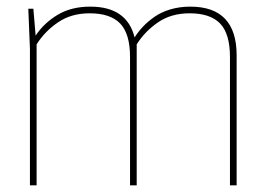

<svg xmlns="http://www.w3.org/2000/svg" viewBox="-20 -556 790 576"><path d="M689.9 0H669.9V-384.8Q669.9 -454.6 640.4 -485.4Q610.8 -516.1 548.8 -516.1Q493.7 -516.1 454.1 -489Q414.6 -461.9 390.1 -422.9V0H370.1V-384.8Q370.1 -454.6 340.6 -485.4Q311 -516.1 249 -516.1Q193.8 -516.1 154.1 -489Q114.3 -461.9 89.8 -422.9V0H69.8V-410.2L64.9 -529.8H80.1L86.9 -449.2Q111.3 -486.3 152.3 -511.2Q193.4 -536.1 251 -536.1Q360.8 -536.1 383.8 -443.8Q395 -461.4 409.4 -476.6Q423.8 -491.7 444.1 -505.9Q464.4 -520 491.9 -528.1Q519.5 -536.1 550.8 -536.1Q689.9 -536.1 689.9 -390.1Z"/></svg>

Font: Cooper Hewitt
Style: Thin
Weight: 701
Designer: Village Type and Design LLC
Foundry: Cooper Hewitt Smithsonian Design Museum
Version: 1.000